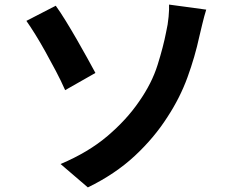

<svg xmlns="http://www.w3.org/2000/svg" viewBox="-20 -773 1040 837"><path d="M244 -58Q365 -109 448.5 -180Q532 -251 586 -330Q642 -410 667 -490Q692 -570 704 -632Q712 -666 715 -700Q718 -734 717 -753L879 -731Q870 -702 862 -668.5Q854 -635 849 -614Q830 -526 797.5 -436.5Q765 -347 710 -263Q652 -172 567 -93Q482 -14 363 44ZM223 -748Q242 -722 266 -683Q290 -644 314.5 -601.5Q339 -559 360.5 -520Q382 -481 396 -455L264 -380Q246 -421 223.5 -463.5Q201 -506 178 -547.5Q155 -589 133.5 -623.5Q112 -658 95 -682Z"/></svg>

Font: Noto Sans KR
Style: Bold
Weight: 700
Designer: Ryoko NISHIZUKA  (kana, bopomofo & ideographs); Paul D. Hunt (Latin, Greek & Cyrillic); Sandoll Communications , Soo-you
Foundry: Adobe
Version: Version 2.004-H2;hotconv 1.0.118;makeotfexe 2.5.65603